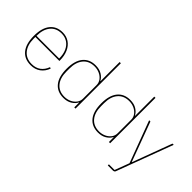

<svg xmlns="http://www.w3.org/2000/svg" viewBox="-52 -1446 2325 2325"><g transform="rotate(45 1110.5 -283.5)"><path d="M63 -266Q63 -401 120.5 -472.5Q178 -544 281 -544Q345 -544 394 -511.5Q443 -479 470 -419Q497 -359 497 -279V-270H86V-240Q86 -132 139 -69Q192 -6 286 -6Q353 -6 399.5 -39Q446 -72 470 -137L488 -130Q464 -63 412 -25Q360 13 286 13Q180 13 121.5 -58.5Q63 -130 63 -266ZM86 -289H474V-293Q474 -363 450 -415.5Q426 -468 382.5 -496.5Q339 -525 281 -525Q189 -525 137.5 -462Q86 -399 86 -291Z M625 -266Q625 -402 683 -473Q741 -544 846 -544Q911 -544 955.5 -516Q1000 -488 1019 -449H1022V-777H1043V0H1022V-82H1019Q1000 -43 955.5 -15Q911 13 846 13Q741 13 683 -58Q625 -129 625 -266ZM1022 -150V-381Q1022 -423 997.5 -455.5Q973 -488 933 -506.5Q893 -525 846 -525Q752 -525 700 -462.5Q648 -400 648 -291V-240Q648 -131 700 -68.5Q752 -6 846 -6Q893 -6 933 -24.5Q973 -43 997.5 -75.5Q1022 -108 1022 -150Z M1218 -266Q1218 -402 1276 -473Q1334 -544 1439 -544Q1504 -544 1548.5 -516Q1593 -488 1612 -449H1615V-777H1636V0H1615V-82H1612Q1593 -43 1548.5 -15Q1504 13 1439 13Q1334 13 1276 -58Q1218 -129 1218 -266ZM1615 -150V-381Q1615 -423 1590.5 -455.5Q1566 -488 1526 -506.5Q1486 -525 1439 -525Q1345 -525 1293 -462.5Q1241 -400 1241 -291V-240Q1241 -131 1293 -68.5Q1345 -6 1439 -6Q1486 -6 1526 -24.5Q1566 -43 1590.5 -75.5Q1615 -108 1615 -150Z M1806 210V191H1903L1973 5L1773 -531H1795L1982 -25H1985L2173 -531H2194L1925 190Q1918 210 1892 210Z"/></g></svg>

Font: IBM Plex Sans JP Thin
Style: Regular
Weight: 100
Designer: Mike Abbink; Paul van der Laan; Pieter van Rosmalen; Wujin Sim; Yejin Wi; Jinhee Kim; Boomi Park; Yona Kim; Kichan Ma
Foundry: Sandoll Inc.
Version: Version 1.001